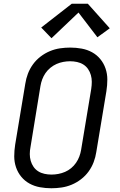

<svg xmlns="http://www.w3.org/2000/svg" viewBox="-20 -997 640 1025"><path d="M254 8Q223 8 193 2.5Q163 -3 137.5 -17Q112 -31 93.5 -53.5Q75 -76 65.5 -104Q56 -132 56 -162.5Q56 -193 61 -225L115 -550Q119 -577 129 -603.5Q139 -630 156 -653.5Q173 -677 196.5 -695Q220 -713 246.5 -724Q273 -735 300.5 -739Q328 -743 355 -743Q355 -743 355 -743Q355 -743 355 -743Q386 -743 416 -737.5Q446 -732 471.5 -718Q497 -704 515.5 -681.5Q534 -659 543.5 -631Q553 -603 553 -572.5Q553 -542 548 -510L494 -185Q490 -158 480 -131.5Q470 -105 453 -81.5Q436 -58 412.5 -40Q389 -22 362.5 -11Q336 0 308.5 4Q281 8 254 8Q254 8 254 8Q254 8 254 8ZM255 -65Q273 -65 291.5 -68.5Q310 -72 327.5 -79.5Q345 -87 360 -99.5Q375 -112 386 -128Q397 -144 403.5 -161.5Q410 -179 413 -197L467 -522Q470 -542 470 -560.5Q470 -579 465 -596.5Q460 -614 450 -628.5Q440 -643 425 -652.5Q410 -662 391.5 -666Q373 -670 354 -670Q336 -670 317.5 -666.5Q299 -663 282 -655.5Q265 -648 249.5 -635.5Q234 -623 223 -607Q212 -591 205.5 -573.5Q199 -556 196 -538L143 -213Q139 -193 139 -174.5Q139 -156 144 -138.5Q149 -121 159 -106.5Q169 -92 184 -82.5Q199 -73 217.5 -69Q236 -65 255 -65ZM255 -793 200 -850 363 -977H449L566 -846L500 -798L399 -930Z"/></svg>

Font: Iosevka SS04 Extended
Style: Italic
Weight: 400
Width: 7
Italic angle: -9°
Monospace: yes
Designer: Belleve Invis
Foundry: Belleve Invis
Version: Version 19.0.0; ttfautohint (v1.8.4)